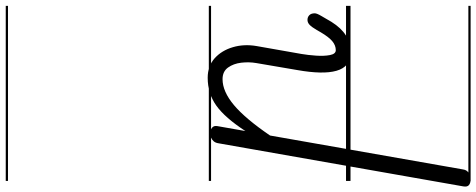

<svg xmlns="http://www.w3.org/2000/svg" viewBox="-552 -744 1698 685"><g transform="rotate(-90 297.5 -401.0)"><path d="M450.5 0Q426 0 410.5 -12.8Q395 -25.5 388 -50Q381 -74.5 381.8 -109.5Q382.5 -144.5 390.5 -189.5L415.5 -336Q420 -362 416.8 -389.8Q413.5 -417.5 399.5 -437Q385.5 -456.5 358 -456.5Q314 -456.5 265.5 -415.8Q217 -375 157 -287L36 401.5Q34 415.5 23 422Q12 428.5 0.5 428.5Q-12.5 428.5 -19.8 422.5Q-27 416.5 -24.5 402.5L129.5 -472Q131 -481.5 136.2 -487.8Q141.5 -494 149 -497.2Q156.5 -500.5 163.5 -500.5Q176.5 -500.5 184.8 -494Q193 -487.5 190.5 -474.5L173 -375Q220.5 -448 263.8 -478.8Q307 -509.5 363 -509.5Q405 -509.5 432.8 -484.5Q460.5 -459.5 472.2 -419.5Q484 -379.5 476 -334L448 -175Q444 -152 442 -123.2Q440 -94.5 444 -73.5Q448 -52.5 461.5 -52.5Q478.5 -52.5 493.5 -65Q508.5 -77.5 525.5 -106.5L533.5 -120.5Q544 -138.5 552 -146Q560 -153.5 569.5 -153.5Q579.5 -153.5 586.2 -147Q593 -140.5 593 -127.5Q593 -120 583.5 -104Q574 -88 562.5 -68Q540.5 -33 514.2 -16.5Q488 0 450.5 0ZM450.5 0Q426 0 410.5 -12.8Q395 -25.5 388 -50Q381 -74.5 381.8 -109.5Q382.5 -144.5 390.5 -189.5L415.5 -336Q420 -362 416.8 -389.8Q413.5 -417.5 399.5 -437Q385.5 -456.5 358 -456.5Q314 -456.5 265.5 -415.8Q217 -375 157 -287L36 401.5Q34 415.5 23 422Q12 428.5 0.5 428.5Q-12.5 428.5 -19.8 422.5Q-27 416.5 -24.5 402.5L129.5 -472Q131 -481.5 136.2 -487.8Q141.5 -494 149 -497.2Q156.5 -500.5 163.5 -500.5Q176.5 -500.5 184.8 -494Q193 -487.5 190.5 -474.5L173 -375Q220.5 -448 263.8 -478.8Q307 -509.5 363 -509.5Q405 -509.5 432.8 -484.5Q460.5 -459.5 472.2 -419.5Q484 -379.5 476 -334L448 -175Q444 -152 442 -123.2Q440 -94.5 444 -73.5Q448 -52.5 461.5 -52.5Q478.5 -52.5 493.5 -65Q508.5 -77.5 525.5 -106.5L533.5 -120.5Q544 -138.5 552 -146Q560 -153.5 569.5 -153.5Q579.5 -153.5 586.2 -147Q593 -140.5 593 -127.5Q593 -120 583.5 -104Q574 -88 562.5 -68Q540.5 -33 514.2 -16.5Q488 0 450.5 0ZM-5 420.5H619.5V428.5H-5ZM-5 -16H619.5V0H-5ZM-5 -505.5H619.5V-497.5H-5ZM-5 -1230H619.5V-1222H-5Z"/></g></svg>

Font: Edu VIC WA NT Pre Guide
Style: Regular
Weight: 400
Designer: Tina and Corey Anderson, Eben Sorkin, Mirko Velimirovic
Foundry: Google for Education
Version: Version 1.000